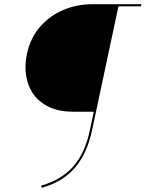

<svg xmlns="http://www.w3.org/2000/svg" viewBox="-20 -678 691 911"><path d="M649 -648H542L417 -61Q393 52 334.5 119Q276 186 178 213L175 203Q272 175 328 111.5Q384 48 407 -63L425 -148H327Q252 -148 201 -176.5Q150 -205 125.5 -253Q101 -301 101 -360Q101 -396 110 -432Q127 -502 172 -553Q217 -604 281 -631Q345 -658 418 -658H651Z"/></svg>

Font: Ysabeau Hairline
Style: Italic
Weight: 100
Italic angle: -12°
Designer: Christian Thalmann (Catharsis Fonts)
Version: Version 0.003